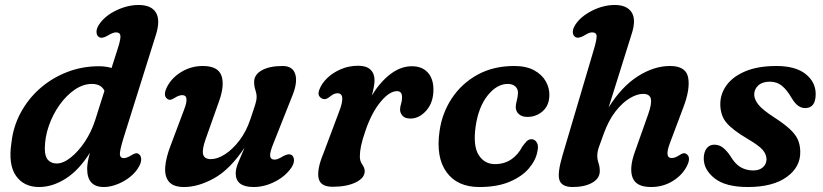

<svg xmlns="http://www.w3.org/2000/svg" viewBox="-20 -739 3305 771"><path d="M606.5 -600.5 476.5 -186.5Q460 -132.5 461.5 -118.2Q463 -104 477 -104Q489 -104 508.5 -116Q517 -121.5 524.2 -123.2Q531.5 -125 538.5 -119.5Q546.5 -113 547 -100Q547.5 -87 537.5 -69Q524.5 -46 501.2 -27.8Q478 -9.5 450.2 1.2Q422.5 12 397 12Q330 12 330 -61Q330 -85.5 341 -125.5Q297.5 -56 244.2 -22Q191 12 137 12Q75.5 12 44 -33.2Q12.5 -78.5 26 -166.5Q33 -230.5 63 -286.2Q93 -342 140.5 -383.8Q188 -425.5 248.5 -449.2Q309 -473 377.5 -473Q405 -473 428 -466L454 -547.5Q465 -582 463.5 -595.5Q462 -609 445.5 -609Q433.5 -609 411.5 -595.5Q389.5 -582.5 377 -590.5Q368 -596.5 367.5 -610.2Q367 -624 377.5 -640Q400.5 -675 446.2 -697Q492 -719 536.5 -719Q587.5 -719 606 -688.8Q624.5 -658.5 606.5 -600.5ZM160 -141.5Q160 -110 173.2 -96.2Q186.5 -82.5 207.5 -82.5Q234 -82.5 264.2 -106.5Q294.5 -130.5 320.8 -170Q347 -209.5 362 -256L399.5 -374.5Q386 -402 349 -402Q314 -402 280.2 -379Q246.5 -356 219.2 -317.8Q192 -279.5 176 -233.5Q160 -187.5 160 -141.5Z M1151 -116.5Q1160 -110.5 1160.5 -96.5Q1161 -82.5 1150.5 -66.5Q1127 -31.5 1084.5 -9.8Q1042 12 998.5 12Q926.5 12 926.5 -43Q926.5 -62 937 -86.8Q947.5 -111.5 962 -146Q903.5 -58.5 839.8 -23.2Q776 12 719.5 12Q676 12 658.2 -9.5Q640.5 -31 643.5 -69Q646.5 -107 666 -157L719 -298Q742 -357 712 -357Q698.5 -357 680.5 -345.5Q672 -340 665.2 -338.5Q658.5 -337 651 -342.5Q633 -356.5 652 -392.5Q671.5 -428.5 710 -451.2Q748.5 -474 794.5 -474Q855 -474 869 -435.8Q883 -397.5 859.5 -332L806 -181Q791 -139.5 795.5 -119.8Q800 -100 827 -100Q853 -100 883.5 -119.5Q914 -139 941.5 -175Q969 -211 985.5 -260.5Q999.5 -301.5 1005 -319.2Q1010.5 -337 1010.5 -349.5Q1010.5 -363 1005.5 -377.8Q1000.5 -392.5 1000.5 -410Q1000.5 -439.5 1031.5 -456.8Q1062.5 -474 1115 -474Q1156 -474 1166 -440Q1176 -406 1151.5 -348.5L1079.5 -167Q1063 -127.5 1064.8 -112.8Q1066.5 -98 1083 -98Q1095 -98 1116.5 -111.5Q1138.5 -124 1151 -116.5Z M1280.5 -341Q1271 -342 1263.2 -351.2Q1255.5 -360.5 1262 -378Q1271 -403 1293.5 -425Q1316 -447 1348.5 -461Q1381 -475 1419 -475Q1451.5 -475 1467.8 -459.2Q1484 -443.5 1484 -417Q1484 -404.5 1481 -388.8Q1478 -373 1473 -355.5Q1507 -410.5 1548.2 -441.8Q1589.5 -473 1634 -473Q1675 -473 1697.8 -447.8Q1720.5 -422.5 1720.5 -379.5Q1720.5 -327.5 1692 -295.2Q1663.5 -263 1628.5 -263Q1605 -263 1595.8 -274.8Q1586.5 -286.5 1586.5 -298Q1586.5 -310 1590.5 -321.8Q1594.5 -333.5 1594.5 -348Q1594.5 -373 1574.5 -373Q1543.5 -373 1507.8 -329.5Q1472 -286 1447.5 -214Q1434.5 -176.5 1429.8 -153.2Q1425 -130 1425 -110.5Q1425 -91.5 1434.8 -78.2Q1444.5 -65 1444.5 -51.5Q1444.5 -24 1408.2 -6.5Q1372 11 1315.5 11Q1266 11 1259.2 -24.2Q1252.5 -59.5 1278 -121L1341.5 -290Q1370.5 -364.5 1335 -364.5Q1322 -364.5 1307.5 -353Q1301 -347.5 1294 -343.8Q1287 -340 1280.5 -341Z M2019 -402Q1975.5 -402 1938.5 -356Q1901.5 -310 1890 -231.5Q1879 -153 1902.2 -116.5Q1925.5 -80 1967.5 -80Q2005 -80 2032.8 -98.8Q2060.5 -117.5 2077.5 -150.5Q2086 -162 2094.2 -171Q2102.5 -180 2115 -180Q2127.5 -180 2135.5 -167Q2143.5 -154 2138 -131Q2132 -96 2104 -63Q2076 -30 2026.2 -9Q1976.5 12 1905 12Q1816.5 12 1773.2 -47.5Q1730 -107 1745 -212Q1755 -284.5 1794.2 -344Q1833.5 -403.5 1897.2 -438.8Q1961 -474 2045 -474Q2093 -474 2124.8 -456.8Q2156.5 -439.5 2171.8 -412.2Q2187 -385 2186 -355Q2185 -315 2159 -292.2Q2133 -269.5 2098 -269.5Q2076 -269.5 2063.5 -280.8Q2051 -292 2051 -309.5Q2051.5 -321.5 2055.5 -336.2Q2059.5 -351 2060 -366.5Q2060 -382.5 2049 -392.2Q2038 -402 2019 -402Z M2737 -69.5Q2718 -34 2679.8 -11Q2641.5 12 2594.5 12Q2534 12 2520 -26.2Q2506 -64.5 2529.5 -129.5L2583 -280.5Q2598 -323 2593.5 -342.5Q2589 -362 2562 -362Q2538.5 -362 2509.2 -344.8Q2480 -327.5 2452 -292Q2424 -256.5 2404 -201Q2390 -163.5 2384.2 -146.2Q2378.5 -129 2378.5 -113.5Q2378.5 -98.5 2383.5 -84Q2388.5 -69.5 2388.5 -52Q2388.5 -22.5 2358 -5.2Q2327.5 12 2279.5 12Q2237 12 2227 -14.5Q2217 -41 2238.5 -114L2364.5 -539.5Q2376 -578 2375.8 -593.5Q2375.5 -609 2357.5 -609Q2350.5 -609 2342.8 -605.5Q2335 -602 2324.5 -595.5Q2302 -583 2290 -590.5Q2280.5 -596.5 2280.2 -610.2Q2280 -624 2290.5 -640Q2312.5 -673.5 2357.8 -696.2Q2403 -719 2449 -719Q2497 -719 2516.2 -689.8Q2535.5 -660.5 2516.5 -602.5L2424 -307.5Q2476 -391 2541 -432.5Q2606 -474 2670.5 -474Q2735 -474 2743.5 -426.8Q2752 -379.5 2723 -305L2670 -164Q2647.5 -104.5 2677 -104.5Q2684.5 -104.5 2691.2 -107Q2698 -109.5 2708.5 -116Q2717 -122 2723.8 -123.5Q2730.5 -125 2738 -119.5Q2756 -105.5 2737 -69.5Z M3004.5 -54.5Q3029.5 -54.5 3043.8 -67.5Q3058 -80.5 3058 -100Q3057.5 -119.5 3042.8 -137Q3028 -154.5 2979.5 -183Q2922 -217 2897.8 -245.5Q2873.5 -274 2872.5 -317.5Q2871.5 -360.5 2897 -396Q2922.5 -431.5 2973.2 -452.8Q3024 -474 3097.5 -474Q3174.5 -474 3215 -441.8Q3255.5 -409.5 3255.5 -361.5Q3255.5 -305 3213.5 -305Q3198 -305 3184.8 -314.5Q3171.5 -324 3157 -348.5Q3140 -378 3119.8 -394.5Q3099.5 -411 3071.5 -411Q3041.5 -411 3025 -396Q3008.5 -381 3008.5 -358Q3009.5 -339.5 3025.2 -319.2Q3041 -299 3086 -269.5Q3128 -242.5 3151.2 -221Q3174.5 -199.5 3183.8 -178.5Q3193 -157.5 3193.5 -131.5Q3195.5 -69 3139.5 -28.5Q3083.5 12 2983 12Q2893.5 12 2849.5 -23Q2805.5 -58 2806 -103.5Q2806.5 -129.5 2818 -143.8Q2829.5 -158 2848 -158Q2868 -158 2883 -146.2Q2898 -134.5 2912.5 -113Q2932 -80 2954.8 -67.2Q2977.5 -54.5 3004.5 -54.5Z"/></svg>

Font: Fraunces 9pt S100 SemiBold
Style: Italic
Weight: 600
Italic angle: -16°
Version: Version 1.000; ttfautohint (v1.8.3)